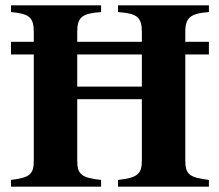

<svg xmlns="http://www.w3.org/2000/svg" viewBox="-20 -696 818 716"><path d="M509 -373H268V-493H509ZM759 0V-25C687 -34 671 -45 671 -98V-493H759V-540H671V-577C671 -631 691 -646 759 -651V-676H420V-651C490 -646 509 -633 509 -577V-540H268V-577C268 -633 287 -646 357 -651V-676H21V-651C88 -645 106 -632 106 -577V-540H21V-493H106V-98C106 -45 91 -34 21 -25V0H357V-25C284 -33 268 -45 268 -98V-326H509V-98C509 -47 493 -33 420 -25V0Z"/></svg>

Font: XITS
Style: Bold
Weight: 700
Designer: MicroPress Inc., with final additions and corrections provided by Coen Hoffman, Elsevier (retired)
Version: Version 1.302